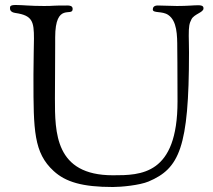

<svg xmlns="http://www.w3.org/2000/svg" viewBox="-20 -730 855 769"><path d="M20 -697C20 -692 21 -681 42 -678C110 -668 116 -644 116 -575C116 -544 114 -500 114 -431V-414C114 -209 115 -118 195 -45C243 -1 310 19 432 19C466 19 539 12 575 -3C698 -55 737 -138 737 -520C737 -550 736 -570 736 -587C736 -624 738 -636 747 -653C758 -674 795 -680 795 -696C795 -701 795 -709 774 -709C755 -709 731 -706 689 -706C678 -706 624 -708 612 -708C596 -708 592 -700 592 -692C592 -676 630 -687 654 -670C689 -646 690 -590 690 -536C690 -494 691 -494 691 -324C691 -29 544 -28 432 -28C200 -28 200 -199 200 -336C200 -395 201 -465 201 -552V-580C201 -724 271 -660 271 -694C271 -707 259 -708 250 -708C175 -708 203 -706 156 -706C100 -706 71 -710 43 -710C20 -710 20 -704 20 -697Z"/></svg>

Font: OFL Sorts Mill Goudy
Style: Regular
Weight: 500
Version: Version 003.000